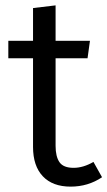

<svg xmlns="http://www.w3.org/2000/svg" viewBox="-20 -683 400 715"><path d="M328 -80 360 -23Q308 12 243 12Q176 12 139.5 -26.5Q103 -65 103 -136V-466H11V-531H103V-653L187 -663V-531H315L306 -466H187V-140Q187 -100 201.5 -79Q216 -58 254 -58Q290 -58 328 -80Z"/></svg>

Font: Sedus Text
Style: Regular
Weight: 400
Designer: TypeMates
Foundry: TypeMates, Runge Thomsen GbR
Version: Version 4.202;PS 004.202;hotconv 1.0.88;makeotf.lib2.5.64775